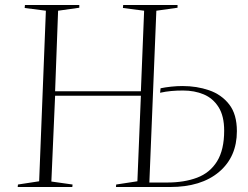

<svg xmlns="http://www.w3.org/2000/svg" viewBox="-20 -750 996 770"><path d="M545 -366H201L186 -22L271 -10L270 0H51L52 -10L137 -23L164 -707L79 -718L80 -730H298V-719L213 -707L201 -384H545L558 -707L473 -718L474 -730H692V-719L607 -707L579 -18H650Q719 -18 770.5 -37.5Q822 -57 850.5 -103Q879 -149 879 -226Q879 -285 856.5 -320.5Q834 -356 797 -371.5Q760 -387 714 -387Q689 -387 667 -385Q645 -383 622 -378L624 -396Q643 -400 666.5 -402.5Q690 -405 712 -405Q769 -405 818.5 -388Q868 -371 899 -331.5Q930 -292 930 -224Q930 -121 858.5 -60.5Q787 0 662 0H445L446 -10L531 -23Z"/></svg>

Font: Literata 72pt ExtraLight
Style: Italic
Weight: 200
Italic angle: -2°
Designer: Latin by Veronika Burian and Jose Scaglione. Greek by Irene Vlachou. Cyrillic by Vera Evstafieva
Foundry: TypeTogether
Version: Version 3.002